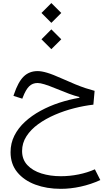

<svg xmlns="http://www.w3.org/2000/svg" viewBox="-20 -898 707 1244"><path d="M248.7 -643.5 312.7 -579.4 377 -643.5 312.7 -707.7ZM248.7 -814.1 312.7 -749.9 377 -814.1 312.7 -878.2ZM223.8 -437.4Q169.7 -437.4 133.5 -402.3Q97.4 -367.2 70.3 -286.2L67.2 -276.8L124.5 -258.6L127.9 -267.5Q147.3 -317.8 169.1 -339Q190.9 -360.2 223.5 -360.2Q240.5 -360.2 268.2 -351.7Q296 -343.3 346.7 -322.5Q392.9 -303.3 427.9 -290.4Q463 -277.5 494.2 -269.4V-264.5Q428.3 -253.3 363.7 -232.2Q299.2 -211 242.4 -180Q185.7 -149.1 141.9 -108.9Q98.2 -68.8 73.3 -19.4Q48.4 30 48.4 87.9Q48.4 164.8 91.9 217.8Q135.4 270.9 209.1 298.2Q282.7 325.5 373.5 325.5Q437.1 325.5 502.6 311.1Q568.1 296.8 630 268.6L594.7 199Q545.8 220.8 488.9 232.2Q431.9 243.7 374.2 243.7Q305.5 243.7 248.3 225.8Q191.1 207.8 157.1 171.5Q123.1 135.2 123.1 80.6Q123.1 28.5 151.4 -15.2Q179.6 -58.9 227.6 -93.7Q275.7 -128.4 335.8 -154.4Q395.9 -180.3 460.4 -196.7Q524.8 -213.1 585 -219.9L593 -309.4Q564.1 -317 534.2 -326.9Q504.3 -336.8 468.1 -351.6Q432 -366.4 384.5 -387.7Q320.7 -416.3 284.8 -426.8Q249 -437.4 223.8 -437.4Z"/></svg>

Font: Estedad-FD VF
Style: Regular
Weight: 100
Designer: Amin Abedi
Version: Version 7.3